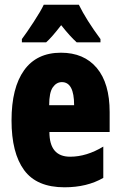

<svg xmlns="http://www.w3.org/2000/svg" viewBox="-20 -786 512 816"><path d="M166 -766Q154 -740 123 -692.5Q92 -645 73 -620V-606H176Q199 -626 240 -679Q278 -631 306 -606H407V-620Q347 -701 315 -766ZM29 -274Q29 -136 82.5 -63Q136 10 254 10Q350 10 419 -30V-163Q348 -120 278 -120Q190 -120 190 -225H446V-310Q446 -432 391.5 -497Q337 -562 239 -562Q136 -562 82.5 -487.5Q29 -413 29 -274ZM295 -339H189Q189 -393 204.5 -415Q220 -437 243 -437Q295 -437 295 -339Z"/></svg>

Font: Noto Sans Display Condensed Black
Style: Regular
Weight: 900
Width: 3
Designer: Monotype Design team
Foundry: Monotype Imaging Inc.
Version: 1.000